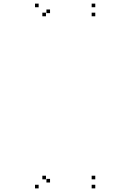

<svg xmlns="http://www.w3.org/2000/svg" viewBox="-20 -831 660 1061"><path d="M506.5 210V190H486.5V210ZM506.5 160V140H486.5V160ZM234 160V140H214V160ZM256.5 177.5V157.5H236.5V177.5ZM256.5 -758.5V-778.5H236.5V-758.5ZM234 -741V-761H214V-741ZM506.5 -741V-761H486.5V-741ZM506.5 -791V-811H486.5V-791ZM193.5 -791V-811H173.5V-791ZM193.5 210V190H173.5V210Z"/></svg>

Font: Monaspace Radon Dots Var
Style: Regular
Weight: 400
Designer: Riley Cran and the Lettermatic Team
Version: Version 1.100 (Monaspace Radon Dots)